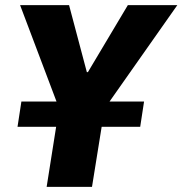

<svg xmlns="http://www.w3.org/2000/svg" viewBox="-20 -725 708 745"><path d="M161 0 219 -367 231 -247 58 -705H248L317 -445H321L476 -705H668L346 -247L396 -367L337 0ZM48 -233 63 -331H539L524 -233Z"/></svg>

Font: Nunito Sans 7pt Condensed Black
Style: Italic
Weight: 900
Width: 3
Italic angle: -9°
Designer: Vernon Adams
Foundry: Vernon Adams
Version: Version 3.101;gftools[0.9.27]